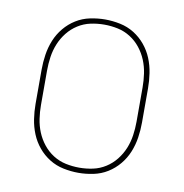

<svg xmlns="http://www.w3.org/2000/svg" viewBox="-66 -591 632 661"><g transform="rotate(10 250.0 -260.0)"><path d="M250 8Q224 8 197.5 2.5Q171 -3 148.5 -17Q126 -31 109 -51.5Q92 -72 82 -96.5Q72 -121 68 -147.5Q64 -174 64 -200V-320Q64 -346 68 -372.5Q72 -399 82 -423.5Q92 -448 109 -468.5Q126 -489 148.5 -503Q171 -517 197.5 -522.5Q224 -528 250 -528Q276 -528 302.5 -522.5Q329 -517 351.5 -503Q374 -489 391 -468.5Q408 -448 418 -423.5Q428 -399 432 -372.5Q436 -346 436 -320V-200Q436 -174 432 -147.5Q428 -121 418 -96.5Q408 -72 391 -51.5Q374 -31 351.5 -17Q329 -3 302.5 2.5Q276 8 250 8ZM250 -10Q274 -10 297.5 -15Q321 -20 341.5 -33Q362 -46 377 -65Q392 -84 401 -106Q410 -128 413.5 -152Q417 -176 417 -200V-320Q417 -344 413.5 -368Q410 -392 401 -414Q392 -436 377 -455Q362 -474 341.5 -487Q321 -500 297.5 -505Q274 -510 250 -510Q226 -510 202.5 -505Q179 -500 158.5 -487Q138 -474 123 -455Q108 -436 99 -414Q90 -392 86.5 -368Q83 -344 83 -320V-200Q83 -176 86.5 -152Q90 -128 99 -106Q108 -84 123 -65Q138 -46 158.5 -33Q179 -20 202.5 -15Q226 -10 250 -10Z"/></g></svg>

Font: Iosevka Term Curly Thin
Style: Regular
Weight: 100
Designer: Belleve Invis
Foundry: Belleve Invis
Version: Version 32.3.0